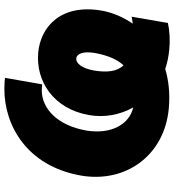

<svg xmlns="http://www.w3.org/2000/svg" viewBox="20 -778 778 857"><g transform="rotate(-90 408.5 -350.0)"><path d="M353 15C419 21 478 14 529 -1C555 8 584 14 615 17C657 21 697 19 734 11L762 -151C753 -149 742 -147 731 -146C761 -190 781 -238 789 -284C821 -470 714 -558 601 -568C474 -579 351 -500 323 -342C311 -274 323 -204 357 -144C283 -160 235 -241 254 -354C277 -484 353 -552 433 -552C443 -552 451 -551 460 -550L489 -716C478 -718 453 -719 439 -719C278 -719 96 -620 53 -378C18 -177 143 -4 353 15ZM522 -320C531 -372 554 -400 575 -398C596 -397 609 -368 600 -315C589 -255 570 -214 545 -187C517 -216 512 -261 522 -320Z"/></g></svg>

Font: Fixel Display Black
Style: Italic
Weight: 900
Italic angle: -10°
Designer: AlfaBravo + MacPaw
Foundry: Kyrylo Tkachov, Marchela Mozhyna, Serhii Makarenko, Maria Weinstein, Zakhar Kryvoshyya
Version: Version 1.210;Glyphs 3.2 (3217)